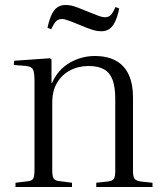

<svg xmlns="http://www.w3.org/2000/svg" viewBox="-20 -748 657 768"><path d="M42 0V-17L92 -23Q108 -25 113 -34Q118 -43 118 -70V-422Q118 -458 112 -470Q106 -482 84 -484L35 -488L37 -505L180 -515L186 -510V-416H188Q212 -470 259 -497Q306 -524 359 -524Q410 -524 444 -505Q478 -486 495 -449Q512 -412 512 -358V-64Q512 -42 518 -33.5Q524 -25 543 -22L590 -17V0H365V-17L411 -22Q430 -24 435.5 -33Q441 -42 441 -64V-353Q441 -399 430.5 -428Q420 -457 396.5 -470.5Q373 -484 334 -484Q293 -484 259.5 -466Q226 -448 207.5 -415.5Q189 -383 189 -340V-67Q189 -44 194 -35Q199 -26 214 -24L268 -17V0ZM386 -623Q368 -623 349 -629Q330 -635 302 -647Q276 -658 262 -663Q248 -668 241 -670Q234 -672 228 -672Q215 -672 206 -664.5Q197 -657 185 -631L170 -637Q178 -673 188 -692.5Q198 -712 211.5 -720Q225 -728 242 -728Q260 -728 277 -722.5Q294 -717 325 -704Q362 -689 376 -684Q390 -679 400 -679Q412 -679 421 -686Q430 -693 442 -720L457 -714Q449 -677 438.5 -657.5Q428 -638 415 -630.5Q402 -623 386 -623Z"/></svg>

Font: Literata 60pt Light
Style: Regular
Weight: 300
Designer: Latin by Veronika Burian and Jose Scaglione. Greek by Irene Vlachou. Cyrillic by Vera Evstafieva.
Foundry: TypeTogether
Version: Version 3.103;gftools[0.9.29]